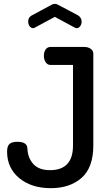

<svg xmlns="http://www.w3.org/2000/svg" viewBox="-20 -976 570 1002"><path d="M266 -888 162 -832Q158 -829 153 -829Q142 -829 134.5 -839.5Q127 -850 127 -864Q127 -885 145 -895L249 -951Q259 -956 266 -956Q275 -956 283 -951L387 -896Q406 -884 406 -863Q406 -850 398.5 -839.5Q391 -829 380 -829Q378 -829 374 -830Q372 -832 370 -832ZM361 -637H244Q228 -637 218.5 -651Q209 -665 209 -685Q209 -704 218 -717.5Q227 -731 244 -731H420Q439 -731 453 -721.5Q467 -712 467 -696V-217Q467 -102 406 -48Q345 6 245 6Q144 6 80.5 -46.5Q17 -99 17 -185Q17 -214 30 -225Q43 -236 71 -236Q122 -236 123 -201Q125 -152 154 -120Q183 -88 241 -88Q361 -88 361 -217Z"/></svg>

Font: Dosis
Style: SemiBold
Weight: 600
Designer: Edgar Tolentino, Pablo Impallari, Igino Marini
Foundry: Edgar Tolentino, Pablo Impallari, Igino Marini
Version: Version 1.007